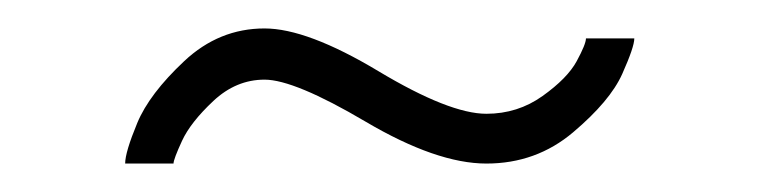

<svg xmlns="http://www.w3.org/2000/svg" viewBox="-20 -360 533 135"><path d="M166 -340Q196 -340 246 -310Q296 -280 322 -280Q344 -280 361.5 -292.5Q379 -305 385.5 -317Q392 -329 392 -333H426Q426 -327 417.5 -308Q409 -289 383 -267Q357 -245 322 -245Q287 -245 237 -274.5Q187 -304 166 -304Q146 -304 130 -289Q114 -274 108 -261Q102 -248 102 -245H68Q68 -253 76.5 -273.5Q85 -294 109.5 -317Q134 -340 166 -340Z"/></svg>

Font: Raleway-v4020 Light
Style: Regular
Weight: 300
Designer: Matt McInerney, Pablo Impallari, Rodrigo Fuenzalida
Foundry: Matt McInerney, Pablo Impallari, Rodrigo Fuenzalida
Version: Version 4.020;PS 004.020;hotconv 1.0.88;makeotf.lib2.5.64775